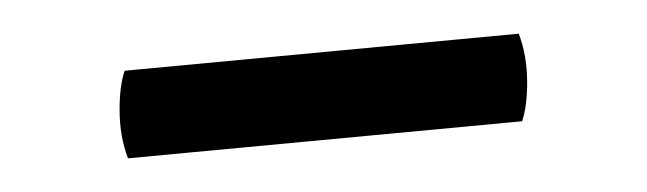

<svg xmlns="http://www.w3.org/2000/svg" viewBox="-20 -307 384 114"><path d="M290 -235 56 -213Q51 -226 51 -242Q51 -256 54 -265L288 -287Q293 -274 293 -258Q293 -244 290 -235Z"/></svg>

Font: Scope One
Style: Regular
Weight: 400
Designer: Dalton Maag Ltd
Foundry: Dalton Maag Ltd
Version: Version 1.002; ttfautohint (v1.4.1) -l 11 -r 50 -G 50 -x 14 